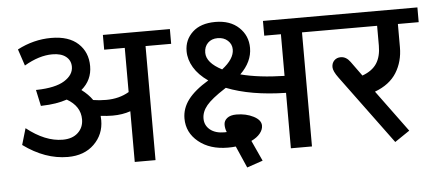

<svg xmlns="http://www.w3.org/2000/svg" viewBox="-50 -775 2178 963"><g transform="rotate(-5 1039.0 -293.5)"><path d="M598.6 0V-255.3Q558.1 -241.2 508.6 -241.2Q480.8 -241.2 448.4 -245.2Q449.4 -231 449.4 -223Q449.4 -151.7 399.6 -102.9Q349.8 -54.1 266.9 -54.1Q152.7 -54.1 43.5 -134L67.7 -216.4Q160.8 -142.6 248.7 -142.6Q297.8 -142.6 325.8 -168.9Q353.9 -195.1 353.9 -236.1Q353.9 -302.3 286.1 -341.3Q232.1 -323.1 161.8 -321.5L154.2 -321L136.5 -402.9H141.1Q234.6 -405 280.3 -433.5Q326.1 -462.1 326.1 -503.5Q326.1 -535.4 301.8 -554.6Q277.6 -573.8 233.6 -573.8Q166.8 -573.8 92 -529.8L64.2 -613.2Q146.6 -656.2 234.8 -656.2Q323.1 -656.2 370.3 -612.5Q417.6 -568.8 417.6 -498.5Q417.6 -428.2 363.5 -382.7Q397.9 -356.9 418.1 -327.6Q448.4 -322.5 483.3 -322.5Q549 -322.5 598.6 -351.9V-574.3H494.9V-648.6H832.2V-574.3H703.2V0Z M1070.8 -30.8Q980.3 -30.8 923.2 -77.4Q866 -123.9 866 -195.1Q866 -246.2 898.9 -289.7Q931.7 -333.2 1001.5 -375.1Q954 -408 930 -448.2Q906 -488.4 906 -530.8Q906 -587.5 946.9 -625.9Q987.9 -664.3 1062.2 -664.3Q1136.5 -664.3 1180.5 -622.9Q1224.5 -581.4 1224.5 -519.7Q1224.5 -449.9 1164.3 -391.3Q1255.8 -367.5 1384.7 -364.5V-574.3H1300.8V-648.6H1620.8V-574.3H1490.9V0H1384.7V-279.1Q1207.3 -282.6 1085.9 -330.6Q1083.9 -328.6 1079.9 -326.6Q1013.1 -283.6 987.1 -252.3Q961.1 -220.9 961.1 -186.6Q961.1 -152.2 987.6 -130.4Q1014.2 -108.7 1060.2 -108.7Q1067.7 -108.7 1071.3 -109.2Q1063.7 -126.9 1063.7 -146.6Q1063.7 -166.3 1080.1 -179.5Q1096.6 -192.6 1126.9 -192.6Q1175.4 -192.6 1212.8 -173.4Q1250.3 -154.2 1250.3 -125.9Q1250.3 -105.7 1234.8 -86.7Q1219.4 -67.7 1190.6 -54.1L1238.1 49.5L1158.2 76.8L1110.2 -32.9Q1094 -30.8 1070.8 -30.8ZM998.5 -514.7Q998.5 -464.1 1075.8 -424.2Q1137.5 -471.7 1137.5 -519.2Q1137.5 -546 1117.5 -564.2Q1097.6 -582.4 1066.7 -582.4Q1035.9 -582.4 1017.2 -563.7Q998.5 -545 998.5 -514.7Z M1653.7 -332.2Q1627.9 -367 1627.9 -387.3Q1627.9 -407.5 1640.5 -420.4Q1653.2 -433.3 1673.4 -433.3Q1700.7 -433.3 1720.9 -405.5L1774 -332.2Q1824.1 -350.4 1846.6 -385Q1869.1 -419.6 1869.1 -474.2V-574.3H1590.5V-648.6H2078.4V-574.3H1973.7V-457.5Q1973.7 -385.2 1939.1 -329.6Q1904.4 -274 1829.6 -246.2L1983.8 -36.4L1909 14.2Z"/></g></svg>

Font: Khula SemiBold
Style: Regular
Weight: 600
Designer: Erin McLaughlin, Steve Matteson
Version: Version 1.002;PS 1.0;hotconv 1.0.72;makeotf.lib2.5.5900; ttf